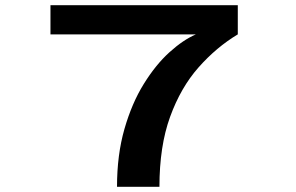

<svg xmlns="http://www.w3.org/2000/svg" viewBox="-20 -720 1140 740"><path d="M431 0Q431 -123 459.5 -222.5Q488 -322 534 -396.2Q580 -470.5 633 -518.5Q686 -566.5 735 -587.5H174.5V-700H896.5V-587.5Q814 -538 745.2 -460.2Q676.5 -382.5 635.5 -269.5Q594.5 -156.5 594.5 0Z"/></svg>

Font: Trispace Expanded SemiBold
Style: Regular
Weight: 600
Width: 7
Designer: Tyler Finck
Foundry: Etcetera Type Company
Version: Version 1.210; ttfautohint (v1.8.3)